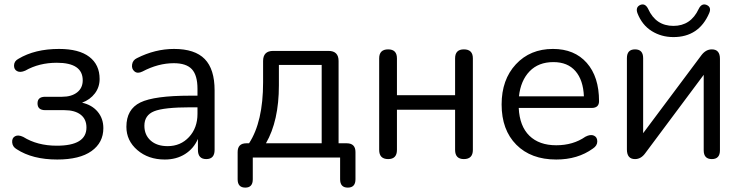

<svg xmlns="http://www.w3.org/2000/svg" viewBox="-20 -718 3381 875"><path d="M241 9Q128 9 56 -38Q37 -49 35.5 -69Q34 -89 48.5 -97Q63 -105 86 -94Q150 -54 239 -54Q374 -54 374 -137Q374 -175 347.5 -195.5Q321 -216 273 -216H186Q151 -216 151 -247Q151 -277 186 -277H263Q306 -277 331.5 -297Q357 -317 357 -352Q357 -432 239 -432Q158 -432 95 -396Q72 -386 57.5 -394Q43 -402 44 -421Q45 -440 64 -450Q139 -495 249 -495Q340 -495 387 -459Q434 -423 434 -358Q434 -321 412.5 -292.5Q391 -264 354 -250Q399 -240 425 -209Q451 -178 451 -134Q451 -68 397 -29.5Q343 9 241 9Z M731 9Q656 9 606 -34Q556 -77 556 -140Q556 -220 619.5 -251Q683 -282 848 -282H880V-313Q880 -375 854.5 -402.5Q829 -430 772 -430Q701 -430 629 -392Q607 -381 593 -392.5Q579 -404 582 -424Q585 -444 604 -453Q687 -495 773 -495Q868 -495 913 -449Q958 -403 958 -306V-35Q958 7 920 7Q882 7 882 -35V-85Q863 -41 823.5 -16Q784 9 731 9ZM744 -52Q803 -52 841.5 -93.5Q880 -135 880 -199V-229H849Q727 -229 682.5 -211Q638 -193 638 -145Q638 -103 666.5 -77.5Q695 -52 744 -52Z M1098 137Q1063 137 1063 99V-25Q1063 -65 1103 -65H1115Q1179 -163 1179 -343V-440Q1179 -486 1225 -486H1477Q1523 -486 1523 -440V-65H1560Q1600 -65 1600 -25V99Q1600 137 1565 137Q1530 137 1530 99V0H1132V99Q1132 137 1098 137ZM1192 -65H1446V-422H1251V-329Q1251 -167 1192 -65Z M1749 7Q1708 7 1708 -35V-452Q1708 -493 1749 -493Q1789 -493 1789 -452V-284H2054V-452Q2054 -493 2094 -493Q2135 -493 2135 -452V-35Q2135 7 2094 7Q2054 7 2054 -35V-218H1789V-35Q1789 7 1749 7Z M2515 9Q2400 9 2333 -58.5Q2266 -126 2266 -242Q2266 -355 2331 -425Q2396 -495 2500 -495Q2598 -495 2654 -431.5Q2710 -368 2710 -257Q2710 -226 2676 -226H2344Q2348 -143 2392.5 -99.5Q2437 -56 2515 -56Q2592 -56 2648 -95Q2671 -107 2686.5 -100Q2702 -93 2702 -73.5Q2702 -54 2682 -41Q2613 9 2515 9ZM2502 -435Q2434 -435 2393.5 -393Q2353 -351 2345 -279H2641Q2638 -353 2602.5 -394Q2567 -435 2502 -435Z M3049 -549Q2994 -549 2950 -576.5Q2906 -604 2885 -658Q2875 -686 2899 -696Q2921 -704 2934 -677Q2969 -600 3049 -600Q3128 -600 3164 -677Q3177 -704 3199 -696Q3224 -686 3212 -658Q3165 -549 3049 -549ZM2874 7Q2837 7 2837 -37V-453Q2837 -493 2874 -493Q2911 -493 2911 -453V-111L3177 -467Q3197 -493 3224 -493Q3261 -493 3261 -450V-33Q3261 7 3224 7Q3187 7 3187 -33V-377L2920 -19Q2901 7 2874 7Z"/></svg>

Font: Nunito
Style: Regular
Weight: 400
Designer: Vernon Adams
Foundry: Vernon Adams
Version: Version 3.602